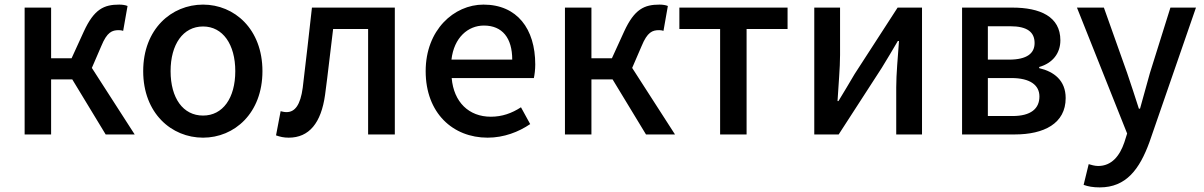

<svg xmlns="http://www.w3.org/2000/svg" viewBox="-20 -584 5228 834"><path d="M87 0H202V-239H294L439 0H565L379 -289L420 -384C445 -445 467 -453 496 -453C504 -453 509 -452 515 -450L534 -558C525 -562 511 -564 498 -564C432 -564 389 -545 344 -447L291 -331H202V-551H87Z M862 14C998 14 1120 -92 1120 -275C1120 -458 998 -564 862 -564C725 -564 602 -458 602 -275C602 -92 725 14 862 14ZM862 -82C775 -82 721 -158 721 -275C721 -391 775 -469 862 -469C948 -469 1002 -391 1002 -275C1002 -158 948 -82 862 -82Z M1234 14C1323 14 1375 -50 1392 -172C1405 -268 1415 -363 1427 -458H1579V0H1695V-551H1335C1322 -435 1309 -318 1295 -203C1285 -128 1261 -97 1225 -97C1215 -97 1207 -99 1199 -101L1179 4C1196 10 1212 14 1234 14Z M2098 14C2169 14 2233 -11 2283 -45L2243 -118C2203 -92 2161 -77 2112 -77C2017 -77 1951 -140 1942 -245H2299C2302 -259 2305 -281 2305 -304C2305 -459 2226 -564 2080 -564C1952 -564 1829 -454 1829 -275C1829 -93 1947 14 2098 14ZM1941 -325C1952 -421 2013 -473 2082 -473C2162 -473 2205 -419 2205 -325Z M2434 0H2549V-239H2641L2786 0H2912L2726 -289L2767 -384C2792 -445 2814 -453 2843 -453C2851 -453 2856 -452 2862 -450L2881 -558C2872 -562 2858 -564 2845 -564C2779 -564 2736 -545 2691 -447L2638 -331H2549V-551H2434Z M3108 0H3223V-458H3401V-551H2931V-458H3108Z M3517 0H3623L3810 -289C3830 -321 3860 -372 3880 -406H3885C3880 -335 3873 -262 3873 -205V0H3985V-551H3879L3692 -262C3673 -229 3642 -178 3622 -145H3618C3622 -215 3629 -288 3629 -345V-551H3517Z M4159 0H4388C4514 0 4609 -47 4609 -158C4609 -235 4558 -273 4494 -288V-293C4553 -310 4586 -353 4586 -409C4586 -512 4498 -551 4377 -551H4159ZM4271 -325V-470H4368C4443 -470 4474 -444 4474 -397C4474 -353 4442 -325 4363 -325ZM4271 -80V-245H4373C4455 -245 4495 -214 4495 -165C4495 -112 4458 -80 4378 -80Z M4757 230C4872 230 4930 151 4973 33L5175 -551H5064L4975 -267C4961 -217 4946 -163 4932 -112H4927C4910 -164 4893 -218 4876 -267L4775 -551H4658L4876 -4L4864 34C4844 93 4809 137 4750 137C4735 137 4719 132 4709 129L4687 219C4706 226 4728 230 4757 230Z"/></svg>

Font: Noto Sans JP Medium
Style: Regular
Weight: 500
Designer: Ryoko NISHIZUKA 西塚涼子 (kana, bopomofo & ideographs); Paul D. Hunt (Latin, Greek & Cyrillic); Sandoll Communications 산돌커뮤니
Foundry: Adobe
Version: Version 2.004;hotconv 1.0.118;makeotfexe 2.5.65603